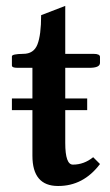

<svg xmlns="http://www.w3.org/2000/svg" viewBox="-20 -615 371 645"><path d="M272.9 -284.2V-245.1H199.2V-134.8Q199.2 -61.5 225.1 -62Q262.2 -62 293 -86.9L315.9 -64Q259.8 10.3 174.8 9.8Q88.9 9.8 88.9 -91.8V-245.1H20V-284.2H88.9V-387.2H38.1Q20 -387.2 20 -395V-425.8Q20 -433.6 58.1 -434.1Q93.3 -434.1 105.7 -465.6Q118.2 -497.1 118.2 -564L199.2 -595.2V-434.1H293.9Q315.9 -434.1 315.9 -423.8V-403.8Q315.9 -386.7 278.8 -387.2H199.2V-284.2Z"/></svg>

Font: Linux Libertine
Style: Semibold
Weight: 600
Designer: Philipp H. Poll
Foundry: Philipp H. Poll
Version: Version 5.1.2 ; ttfautohint (v0.9)